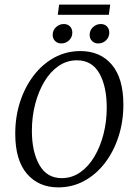

<svg xmlns="http://www.w3.org/2000/svg" viewBox="-20 -800 581 831"><path d="M232 11Q147 11 96.5 -48Q46 -107 46 -221Q46 -295 67 -359.5Q88 -424 126 -473.5Q164 -523 215.5 -551Q267 -579 328 -579Q414 -579 464 -520Q514 -461 514 -347Q514 -274 493 -209Q472 -144 434 -94.5Q396 -45 344.5 -17Q293 11 232 11ZM247 -29Q291 -29 327 -54Q363 -79 388.5 -122Q414 -165 428 -219.5Q442 -274 442 -334Q442 -426 410 -482.5Q378 -539 313 -539Q269 -539 233 -514Q197 -489 171.5 -446Q146 -403 132 -348.5Q118 -294 118 -234Q118 -143 150.5 -86Q183 -29 247 -29ZM230 -736 236 -780H457L451 -736ZM245 -612Q229 -612 218.5 -622.5Q208 -633 208 -649Q208 -669 222.5 -682.5Q237 -696 256 -696Q273 -696 283 -685.5Q293 -675 293 -659Q293 -639 279 -625.5Q265 -612 245 -612ZM405 -612Q389 -612 378.5 -622.5Q368 -633 368 -649Q368 -669 382.5 -682.5Q397 -696 416 -696Q433 -696 443 -685.5Q453 -675 453 -659Q453 -639 439 -625.5Q425 -612 405 -612Z"/></svg>

Font: Rasa Light
Style: Italic
Weight: 300
Italic angle: -7.10001°
Designer: Anna Giedrys (Yrsa+Rasa design), David Brezina (Yrsa art-direction, Rasa art-direction, design)
Foundry: Rosetta Type Foundry
Version: Version 2.004